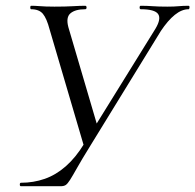

<svg xmlns="http://www.w3.org/2000/svg" viewBox="-20 -645 676 665"><path d="M518.2 -545.2Q539.2 -580.2 527.5 -596.6Q515.8 -613 467.6 -613Q463.6 -613 463.6 -619Q463.6 -625 467.4 -625Q489.6 -625 509.1 -623.5Q528.6 -622 559.4 -622Q583.6 -622 598.6 -623.5Q613.6 -625 633 -625Q636.8 -625 636.4 -619Q636 -613 633 -613Q609.6 -613 585.5 -593.6Q561.4 -574.2 537.2 -537.8L292.6 -139.8Q263 -92 247.2 -63.9Q231.4 -35.8 222.7 -22.1Q214 -8.4 207.6 -4.2Q201.2 0 189.8 0H52.6Q48.6 0 48.6 -6Q48.6 -12 52.6 -12Q95.8 -12 134.7 -25.5Q173.6 -39 208 -69.2Q242.4 -99.4 271.8 -147.6ZM273.6 -129 151.8 -543.2Q141.8 -581.2 128.6 -597.1Q115.4 -613 87.8 -613Q84.8 -613 84.8 -619Q84.8 -625 87.8 -625Q101.2 -625 113.3 -624Q125.4 -623 138.8 -622.5Q152.2 -622 168.4 -622Q207.4 -622 232 -623.5Q256.6 -625 275 -625Q279.8 -625 279.8 -619Q279.8 -613 275 -613Q241 -613 224.3 -599.1Q207.6 -585.2 216.8 -550.8L319.8 -200.6Z"/></svg>

Font: Cormorant Garamond Light
Style: Italic
Weight: 300
Italic angle: -10°
Designer: Christian Thalmann (Catharsis Fonts)
Foundry: Catharsis Fonts
Version: Version 4.001